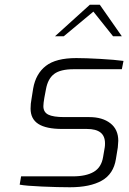

<svg xmlns="http://www.w3.org/2000/svg" viewBox="-20 -784 545 810"><path d="M63 -5 69 -40H287Q343 -40 375.5 -59Q408 -78 415 -122L422 -163Q423 -169 423 -179Q423 -210 404 -225Q385 -240 346 -240H242Q175 -240 142 -261Q109 -282 109 -326Q109 -347 113 -367L120 -411Q131 -473 173.5 -506Q216 -539 302 -539Q341 -539 403 -535.5Q465 -532 501 -527L494 -492H291Q235 -492 208.5 -472Q182 -452 174 -408L167 -371Q163 -348 163 -336Q163 -311 183.5 -300.5Q204 -290 252 -290H357Q412 -290 445.5 -264Q479 -238 479 -190Q479 -182 477 -162L469 -113Q459 -50 409.5 -22Q360 6 275 6Q226 6 157 3Q88 0 63 -5ZM359 -764H401L494 -631H457L374 -735L249 -631H212Z"/></svg>

Font: Exo Light
Style: Italic
Weight: 300
Italic angle: -9°
Designer: Natanael Gama
Foundry: Natanael Gama
Version: Version 1.500; ttfautohint (v1.6)